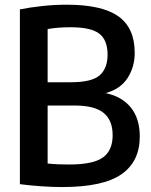

<svg xmlns="http://www.w3.org/2000/svg" viewBox="-20 -768 624 796"><path d="M237.5 7.5Q197 7.5 150 4.2Q103 1 62.5 -4.5V-729Q104.5 -737.5 154.8 -743Q205 -748.5 257 -748.5Q402.5 -748.5 470.5 -700.5Q538.5 -652.5 538.5 -548.5Q538.5 -491 509.2 -445Q480 -399 418 -382Q485.5 -368 522.5 -322.2Q559.5 -276.5 559.5 -202Q559.5 -98.5 483.5 -45.5Q407.5 7.5 237.5 7.5ZM273.5 -655Q245.5 -655 222.8 -653.2Q200 -651.5 177.5 -647.5V-427H273.5Q361 -427 393.5 -456Q426 -485 426 -541.5Q426 -602 391.5 -628.5Q357 -655 273.5 -655ZM267 -86Q366 -86 406.5 -115Q447 -144 447 -207.5Q447 -269.5 409.5 -300Q372 -330.5 290 -330.5H177.5V-90Q201.5 -87.5 223.5 -86.8Q245.5 -86 267 -86Z"/></svg>

Font: Encode Sans Condensed SemiBold
Style: Regular
Weight: 600
Width: 3
Designer: Multiple Designers
Foundry: Impallari Type
Version: Version 3.000; ttfautohint (v1.8.3) -l 8 -r 50 -G 200 -x 14 